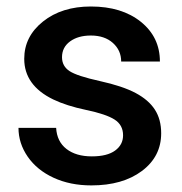

<svg xmlns="http://www.w3.org/2000/svg" viewBox="-20 -558 556 588"><path d="M36.6 0ZM356.9 -143.6Q356.9 -175.3 330.8 -191.9Q304.7 -208.5 244.1 -221.2Q183.6 -233.9 143.1 -253.4Q54.2 -296.4 54.2 -377.9Q54.2 -446.3 111.8 -492.2Q169.4 -538.1 258.3 -538.1Q353 -538.1 411.4 -491.2Q469.7 -444.3 469.7 -369.6H351.1Q351.1 -403.8 325.7 -426.5Q300.3 -449.2 258.3 -449.2Q219.2 -449.2 194.6 -431.2Q169.9 -413.1 169.9 -382.8Q169.9 -355.5 192.9 -340.3Q215.8 -325.2 285.6 -309.8Q355.5 -294.4 395.3 -273.2Q435.1 -252 454.3 -222.2Q473.6 -192.4 473.6 -149.9Q473.6 -78.6 414.6 -34.4Q355.5 9.8 259.8 9.8Q194.8 9.8 144 -13.7Q93.3 -37.1 64.9 -78.1Q36.6 -119.1 36.6 -166.5H151.9Q154.3 -124.5 183.6 -101.8Q212.9 -79.1 261.2 -79.1Q308.1 -79.1 332.5 -96.9Q356.9 -114.7 356.9 -143.6Z"/></svg>

Font: Roboto-o Medium
Style: Regular
Weight: 500
Designer: Google
Version: Version 2.134; 2016; ttfautohint (v1.6)